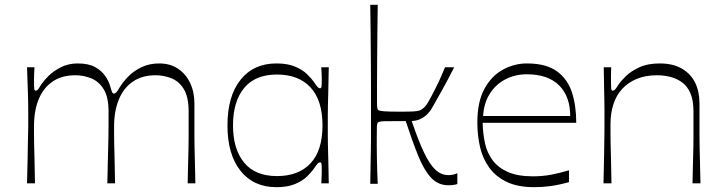

<svg xmlns="http://www.w3.org/2000/svg" viewBox="-20 -760 3004 796"><path d="M92 0Q94 -60 94.5 -99.5Q95 -139 95.5 -164Q96 -189 96.5 -205.5Q97 -222 97 -237Q97 -252 97 -271Q97 -295 97 -311Q97 -327 96.5 -347Q96 -367 95 -398Q94 -429 92 -481H123Q122 -467 121.5 -453Q121 -439 121 -430Q121 -401 122 -392.5Q123 -384 128 -384Q133 -384 137 -388.5Q141 -393 151 -410Q161 -425 181 -445Q201 -465 232 -481Q263 -497 302 -497Q347 -497 374 -482Q401 -467 416 -445.5Q431 -424 437 -402Q443 -381 445.5 -376.5Q448 -372 453 -372Q457 -372 462 -377Q467 -382 477 -399Q491 -422 513.5 -444.5Q536 -467 568 -482Q600 -497 640 -497Q685 -497 717.5 -475.5Q750 -454 768 -416.5Q786 -379 786 -331Q786 -286 786 -256Q786 -226 786 -201Q786 -176 786.5 -150Q787 -124 788 -88.5Q789 -53 790 0H758Q759 -53 760 -87.5Q761 -122 761.5 -146.5Q762 -171 762 -192Q762 -213 762 -237.5Q762 -262 762 -298Q762 -359 741.5 -391.5Q721 -424 689.5 -436Q658 -448 625 -448Q569 -448 530.5 -421.5Q492 -395 472.5 -347Q453 -299 453 -237Q453 -216 453 -200.5Q453 -185 453.5 -163Q454 -141 455 -103.5Q456 -66 457 0H425Q426 -53 427 -88Q428 -123 428.5 -147Q429 -171 429.5 -192.5Q430 -214 430 -238Q430 -262 430 -298Q430 -359 409 -391.5Q388 -424 356.5 -436Q325 -448 292 -448Q237 -448 199 -422.5Q161 -397 141 -350Q121 -303 121 -237Q121 -215 121 -199.5Q121 -184 121.5 -162Q122 -140 123 -102.5Q124 -65 125 0Z M1126 16Q1031 16 977 -52Q923 -120 923 -240Q923 -361 977 -429Q1031 -497 1126 -497Q1172 -497 1203 -484Q1234 -471 1253 -452.5Q1272 -434 1282 -419Q1293 -403 1297.5 -398.5Q1302 -394 1307 -394Q1312 -394 1313 -401.5Q1314 -409 1314 -430Q1314 -439 1313.5 -453Q1313 -467 1312 -481H1343Q1342 -418 1341 -381Q1340 -344 1339.5 -321.5Q1339 -299 1339 -282Q1339 -265 1339 -240Q1339 -216 1339 -199Q1339 -182 1339.5 -159.5Q1340 -137 1341 -100Q1342 -63 1343 0H1312Q1313 -14 1313.5 -28.5Q1314 -43 1314 -54Q1314 -73 1313 -80Q1312 -87 1307 -87Q1302 -87 1297.5 -82.5Q1293 -78 1282 -62Q1272 -47 1253 -28.5Q1234 -10 1203 3Q1172 16 1126 16ZM1128 -30Q1218 -30 1267.5 -83Q1317 -136 1317 -240Q1317 -344 1267.5 -397.5Q1218 -451 1128 -451Q1038 -451 992 -395Q946 -339 946 -240Q946 -142 992 -86Q1038 -30 1128 -30Z M1515 2Q1516 -50 1516.5 -84Q1517 -118 1517.5 -139.5Q1518 -161 1518 -177Q1518 -193 1518 -208.5Q1518 -224 1518 -246Q1518 -269 1518 -309Q1518 -349 1518 -401.5Q1518 -454 1517.5 -512Q1517 -570 1516.5 -629Q1516 -688 1515 -740H1546Q1545 -684 1544.5 -621Q1544 -558 1543.5 -498.5Q1543 -439 1543 -396Q1543 -353 1543 -339Q1543 -320 1544 -313.5Q1545 -307 1548 -304Q1553 -300 1573.5 -298.5Q1594 -297 1638 -297Q1676 -297 1694 -298Q1712 -299 1719.5 -302Q1727 -305 1733 -310Q1744 -317 1756.5 -339Q1769 -361 1781 -385Q1794 -410 1799.5 -422Q1805 -434 1810 -446Q1815 -458 1825 -481H1863Q1834 -424 1814.5 -389.5Q1795 -355 1784.5 -336Q1774 -317 1768.5 -308Q1763 -299 1759 -295Q1753 -287 1742.5 -278.5Q1732 -270 1718 -264.5Q1704 -259 1687 -258Q1714 -178 1737.5 -128.5Q1761 -79 1785 -56.5Q1809 -34 1839 -34Q1849 -34 1858.5 -36Q1868 -38 1876 -42V3Q1873 4 1867 5.5Q1861 7 1854 7.5Q1847 8 1838 8Q1796 8 1766.5 -24Q1737 -56 1713 -116Q1689 -176 1662 -258Q1599 -258 1575.5 -257.5Q1552 -257 1547 -252Q1543 -248 1542.5 -236Q1542 -224 1542 -182Q1542 -178 1542 -156.5Q1542 -135 1542.5 -106Q1543 -77 1544 -47.5Q1545 -18 1546 2Z M2195 16Q2126 16 2080.5 -6Q2035 -28 2008 -65.5Q1981 -103 1970 -151Q1959 -199 1959 -252Q1959 -338 1988.5 -392Q2018 -446 2065.5 -471.5Q2113 -497 2164 -497Q2245 -497 2289.5 -464Q2334 -431 2351.5 -376Q2369 -321 2369 -251H1981Q1982 -207 1990.5 -167Q1999 -127 2022 -96Q2045 -65 2085.5 -47Q2126 -29 2189 -29Q2229 -29 2264 -35.5Q2299 -42 2339 -54V-5Q2296 7 2262 11.5Q2228 16 2195 16ZM2344 -279Q2344 -360 2298 -406Q2252 -452 2164 -452Q2116 -452 2076 -431.5Q2036 -411 2011 -372Q1986 -333 1983 -279Z M2482 0Q2484 -74 2484.5 -116.5Q2485 -159 2485.5 -184Q2486 -209 2486 -226.5Q2486 -244 2486 -269Q2486 -292 2486 -309Q2486 -326 2485.5 -345.5Q2485 -365 2484.5 -397Q2484 -429 2483 -481H2514Q2513 -465 2513 -452Q2513 -439 2513 -430Q2513 -401 2514 -392.5Q2515 -384 2520 -384Q2525 -384 2529.5 -388.5Q2534 -393 2544 -409Q2554 -424 2575 -444.5Q2596 -465 2630.5 -481Q2665 -497 2715 -497Q2770 -497 2807 -475.5Q2844 -454 2862 -417Q2880 -380 2880 -331Q2880 -287 2880 -256Q2880 -225 2880 -200.5Q2880 -176 2880.5 -149.5Q2881 -123 2882 -88Q2883 -53 2884 0H2851Q2852 -53 2853 -87.5Q2854 -122 2854.5 -146.5Q2855 -171 2855 -192Q2855 -213 2855 -237.5Q2855 -262 2855 -298Q2855 -344 2842.5 -373Q2830 -402 2808.5 -418Q2787 -434 2760 -441Q2733 -448 2704 -448Q2656 -448 2620 -433Q2584 -418 2559.5 -391.5Q2535 -365 2523 -327.5Q2511 -290 2511 -245Q2511 -221 2511 -203.5Q2511 -186 2511.5 -163.5Q2512 -141 2513 -103.5Q2514 -66 2515 0Z"/></svg>

Font: Ojuju Light
Style: Regular
Weight: 300
Designer: Chisaokwu Joboson, Mirko Velimirovic
Foundry: Udi Foundry
Version: Version 1.000